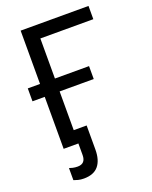

<svg xmlns="http://www.w3.org/2000/svg" viewBox="-166 -803 861 1090"><g transform="rotate(-20 265.0 -258.0)"><path d="M148 198Q129 198 113.5 194Q98 190 88 186V113Q96 116 109 119Q122 122 138 122Q186 122 186 70V0H97V-314H23V-392H97V-714H507V-634H187V-392H393V-314H187V-80H265V65Q265 129 236.5 163.5Q208 198 148 198Z"/></g></svg>

Font: Noto Sans Living
Style: Regular
Weight: 400
Designer: Monotype Design Team
Foundry: Monotype Imaging Inc.
Version: Version 2.013; ttfautohint (v1.8.4.7-5d5b)